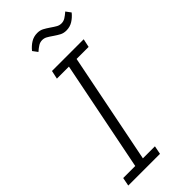

<svg xmlns="http://www.w3.org/2000/svg" viewBox="-280 -942 993 993"><g transform="rotate(-45 216.5 -445.5)"><path d="M7 0 16 -46H104L225 -652H137L147 -698H379L369 -652H281L160 -46H248L239 0ZM348 -793Q328 -793 313 -801Q298 -809 282 -820Q262 -834 250 -840.5Q238 -847 224 -847Q209 -847 196 -839Q183 -831 167 -817L147 -844Q164 -865 185 -878Q206 -891 232 -891Q252 -891 267 -883Q282 -875 298 -864Q318 -850 330 -843.5Q342 -837 356 -837Q371 -837 384 -845Q397 -853 413 -867L433 -840Q416 -819 395 -806Q374 -793 348 -793Z"/></g></svg>

Font: IBM Plex Sans Condensed Light
Style: Italic
Weight: 300
Width: 3
Italic angle: -11°
Designer: Mike Abbink, Paul van der Laan, Pieter van Rosmalen
Foundry: Bold Monday
Version: Version 1.3